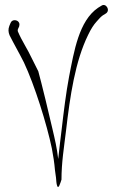

<svg xmlns="http://www.w3.org/2000/svg" viewBox="-20 -737 473 762"><path d="M17 -634C12 -621 13 -609 18 -597C35 -563 57 -525 75 -489C117 -400 166 -244 186 -147C191 -121 196 -89 198 -63L201 -41C203 -31 203 -16 205 -6C211 23 220 -13 224 -24C224 -92 234 -151 242 -218C258 -356 278 -493 330 -599C341 -622 352 -639 363 -651C373 -663 381 -671 388 -676L401 -684C419 -697 400 -727 382 -714L369 -706C293 -654 274 -534 254 -432C242 -368 233 -295 225 -226C220 -182 215 -147 211 -106C206 -150 198 -183 188 -226C180 -263 142 -419 132 -454L107 -504C90 -541 66 -576 51 -612C50 -615 50 -618 51 -621L56 -632C57 -637 58 -641 56 -646C51 -659 28 -662 22 -646Z"/></svg>

Font: Stray Cat
Style: UltCn
Weight: 400
Version: Version 1.0